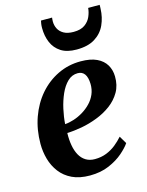

<svg xmlns="http://www.w3.org/2000/svg" viewBox="-122 -883 740 969"><g transform="rotate(-15 248.0 -398.0)"><path d="M444.5 -100Q431 -79.5 401 -53.2Q371 -27 327 -8Q283 11 226.5 11Q172 11 133.8 -7.2Q95.5 -25.5 71.5 -57Q47.5 -88.5 36.5 -127.5Q25.5 -166.5 25.5 -207.5Q25.5 -281.5 48.2 -345.2Q71 -409 112.2 -456.8Q153.5 -504.5 208.8 -531.2Q264 -558 328.5 -558Q380 -558 412.5 -542.5Q445 -527 460.8 -500.2Q476.5 -473.5 477 -440Q478 -393.5 457.8 -358.5Q437.5 -323.5 403.8 -298.5Q370 -273.5 329 -257.8Q288 -242 246.8 -234.5Q205.5 -227 170.5 -226Q169.5 -191 174.8 -161.2Q180 -131.5 192.2 -109.2Q204.5 -87 224.2 -74.8Q244 -62.5 271.5 -62.5Q305 -62.5 332.5 -73.5Q360 -84.5 382 -102.2Q404 -120 421 -139.5ZM299 -504Q268.5 -504 245.8 -482Q223 -460 207.5 -425Q192 -390 183 -349.8Q174 -309.5 171.5 -272Q193.5 -273.5 218.2 -281.5Q243 -289.5 266.2 -303.5Q289.5 -317.5 308.2 -336.8Q327 -356 337.8 -380.8Q348.5 -405.5 348 -435Q347 -470 334.5 -487Q322 -504 299 -504ZM326 -620.5Q275.5 -620.5 244.5 -640.5Q213.5 -660.5 199 -694.5Q184.5 -728.5 184.5 -770.5Q184.5 -783 186 -792.5Q187.5 -802 189 -808.5H247Q246.5 -804.5 246 -799.5Q245.5 -794.5 245.5 -788Q245.5 -768 254.5 -750.2Q263.5 -732.5 283 -721.5Q302.5 -710.5 334 -710.5Q371.5 -710.5 393 -726Q414.5 -741.5 424.2 -764.2Q434 -787 435.5 -808.5H495.5Q495.5 -804.5 495.5 -799.5Q495.5 -794.5 495 -788Q493.5 -743.5 476.2 -705.2Q459 -667 422.2 -643.8Q385.5 -620.5 326 -620.5Z"/></g></svg>

Font: Merriweather 48pt
Style: Bold Italic
Weight: 700
Italic angle: -7.8°
Version: Version 2.101